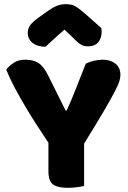

<svg xmlns="http://www.w3.org/2000/svg" viewBox="-20 -895 614 920"><path d="M383 -4Q372 -1 349 2Q326 5 304 5Q258 5 235 -10.5Q212 -26 212 -76V-211Q187 -248 158 -293Q129 -338 101 -385Q73 -432 49 -477.5Q25 -523 10 -561Q23 -579 45.5 -594Q68 -609 101 -609Q140 -609 164.5 -593Q189 -577 211 -533L294 -366H300Q314 -397 324.5 -422.5Q335 -448 345 -473.5Q355 -499 366 -526.5Q377 -554 391 -590Q409 -599 431 -604Q453 -609 473 -609Q508 -609 532.5 -590.5Q557 -572 557 -535Q557 -523 552 -506Q547 -489 529 -454.5Q511 -420 476.5 -361Q442 -302 383 -207ZM289 -753Q255 -724 236 -706Q217 -688 198 -671Q159 -671 136 -689.5Q113 -708 113 -737Q113 -757 124 -773Q135 -789 161 -808L210 -843Q234 -860 253.5 -867.5Q273 -875 293 -875Q306 -875 316.5 -873.5Q327 -872 338 -866.5Q349 -861 362 -850.5Q375 -840 395 -823L465 -761Q466 -756 466.5 -752Q467 -748 467 -743Q467 -712 450.5 -692.5Q434 -673 403 -673Q393 -673 385 -674.5Q377 -676 368.5 -681Q360 -686 349 -695.5Q338 -705 323 -721Z"/></svg>

Font: Baloo Chettan
Style: Regular
Weight: 400
Designer: Maithili Shingre and Ek Type
Foundry: Ek Type
Version: Version 1.443;PS 1.000;hotconv 16.6.51;makeotf.lib2.5.65220;